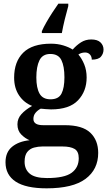

<svg xmlns="http://www.w3.org/2000/svg" viewBox="-20 -786 592 1046"><path d="M234 240Q121 240 65.5 203.5Q10 167 10 98Q10 43 46 13.5Q82 -16 141 -22Q117 -32 96 -53Q75 -74 75 -109Q75 -140 96.5 -164Q118 -188 155 -209Q111 -226 84 -266Q57 -306 57 -363Q57 -450 106.5 -499Q156 -548 258 -548Q294 -548 325 -538.5Q356 -529 376 -516Q397 -540 421.5 -555.5Q446 -571 477 -571Q511 -571 527.5 -555Q544 -539 544 -516Q544 -494 530 -477.5Q516 -461 480 -461Q480 -478 470 -489Q460 -500 444 -500Q423 -500 407 -489Q426 -467 439 -435Q452 -403 452 -364Q452 -289 405 -239.5Q358 -190 258 -190Q247 -190 229.5 -191.5Q212 -193 202 -194Q186 -186 174 -172Q162 -158 162 -138Q162 -104 215 -104H333Q429 -104 472 -63Q515 -22 515 47Q515 137 446 188.5Q377 240 234 240ZM255 -245Q299 -245 315 -276Q331 -307 331 -365Q331 -425 314.5 -458.5Q298 -492 254 -492Q212 -492 195 -457.5Q178 -423 178 -364Q178 -307 195.5 -276Q213 -245 255 -245ZM236 184Q331 184 370 155.5Q409 127 409 76Q409 39 386.5 25.5Q364 12 320 12H211Q188 12 165.5 18Q143 24 128.5 42Q114 60 114 95Q114 137 142.5 160.5Q171 184 236 184ZM208 -616Q217 -637 232.5 -664Q248 -691 265.5 -718Q283 -745 298 -766H352V-753Q343 -722 333 -681Q323 -640 317 -606H208Z"/></svg>

Font: Noto Serif NP Hmong SemiBold
Style: Regular
Weight: 600
Designer: Dalton Maag Ltd
Foundry: Dalton Maag Ltd
Version: Version 1.001; ttfautohint (v1.8.4.7-5d5b)